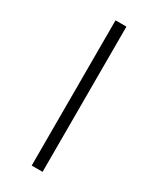

<svg xmlns="http://www.w3.org/2000/svg" viewBox="-247 -835 943 1145"><g transform="rotate(30 224.5 -262.0)"><path d="M187 -762V238H262V-762Z"/></g></svg>

Font: Noto Sans Myanmar UI Condensed
Style: Regular
Weight: 400
Width: 3
Designer: Monotype Design Team
Foundry: Monotype Imaging Inc.
Version: Version 2.103